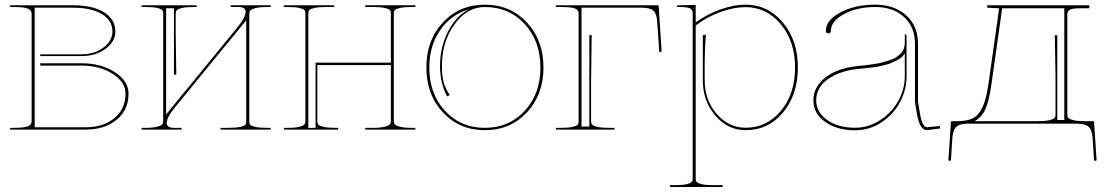

<svg xmlns="http://www.w3.org/2000/svg" viewBox="-20 -542 4628 803"><path d="M22.5 0V-7.3H37.6Q62 -7.3 77.9 -9.5Q93.8 -11.7 100.8 -15.9Q107.9 -20 110.1 -24.4Q112.3 -28.8 112.3 -35.2V-484.4Q112.3 -498 97.7 -505.4Q83 -512.7 37.6 -512.7H22.5V-520H284.7Q367.7 -520 415 -490.7Q462.4 -461.4 462.4 -410.2Q462.4 -367.7 421.4 -337.6Q380.4 -307.6 322.3 -307.6H148.4V-314.9H322.3Q375 -314.9 412.6 -343Q450.2 -371.1 450.2 -410.2Q450.2 -456.5 406 -483.2Q361.8 -509.8 284.7 -509.8H125V-9.8H337.4Q413.1 -9.8 459 -48.3Q504.9 -86.9 504.9 -150.4Q504.9 -198.7 451.2 -233.2Q397.5 -267.6 322.3 -267.6H148.4V-277.3H322.3Q402.8 -277.3 460.2 -240.2Q517.6 -203.1 517.6 -150.4Q517.6 -82.5 468 -41.3Q418.5 0 337.4 0Z M674.8 -63.5 968.8 -422.4Q1007.3 -468.8 1007.3 -492.7Q1007.3 -512.7 977.1 -512.7H944.8V-520H1112.3V-512.7H1097.7Q1065.4 -512.7 1048.1 -508.1Q1030.8 -503.4 1026.6 -498Q1022.5 -492.7 1022.5 -483.9V-33.7Q1022.5 -24.9 1026.6 -20Q1030.8 -15.1 1048.1 -11.2Q1065.4 -7.3 1097.7 -7.3H1112.3V0H902.3V-7.3H935.1Q967.3 -7.3 984.6 -11.2Q1002 -15.1 1005.9 -20Q1009.8 -24.9 1009.8 -33.7V-457L715.8 -98.1Q677.2 -51.8 677.2 -27.8Q677.2 -7.3 708 -7.3H739.7V0H572.3V-7.3H587.4Q619.6 -7.3 637 -12Q654.3 -16.6 658.4 -22Q662.6 -27.3 662.6 -36.1V-486.3Q662.6 -495.1 658 -500.2Q653.3 -505.4 636.2 -509Q619.1 -512.7 587.4 -512.7H572.3V-520H802.2V-512.7H790Q757.8 -512.7 740.5 -508.5Q723.1 -504.4 719 -499Q714.8 -493.7 714.8 -484.9V-405.3L717.3 -230H707.5V-507.3H674.8Z M1167 0V-7.3H1182.1Q1214.4 -7.3 1231.7 -11.7Q1249 -16.1 1253.2 -21.5Q1257.3 -26.9 1257.3 -36.1V-486.3Q1257.3 -495.1 1253.2 -500Q1249 -504.9 1231.7 -508.8Q1214.4 -512.7 1182.1 -512.7H1167V-520H1377V-512.7H1344.7Q1312.5 -512.7 1295.2 -508.8Q1277.8 -504.9 1273.7 -500Q1269.5 -495.1 1269.5 -486.3V-7.3H1299.8V-279.8H1614.7V-486.3Q1614.7 -495.1 1610.6 -500Q1606.4 -504.9 1589.1 -508.8Q1571.8 -512.7 1539.6 -512.7H1507.3V-520H1717.3V-512.7H1702.1Q1669.9 -512.7 1652.6 -508.8Q1635.3 -504.9 1631.1 -500Q1627 -495.1 1627 -486.3V-36.1Q1627 -27.3 1631.1 -22Q1635.3 -16.6 1652.6 -12Q1669.9 -7.3 1702.1 -7.3H1717.3V0H1507.3V-7.3H1539.6Q1571.8 -7.3 1589.1 -12Q1606.4 -16.6 1610.6 -22Q1614.7 -27.3 1614.7 -36.1V-270H1307.1V-35.2Q1307.1 -26.4 1311.3 -21Q1315.4 -15.6 1332.8 -11.5Q1350.1 -7.3 1382.3 -7.3H1394.5V0Z M1763.2 -259.8Q1763.2 -374 1832.3 -448.2Q1901.4 -522.5 2007.8 -522.5Q2114.3 -522.5 2183.6 -448Q2252.9 -373.5 2252.9 -259.8Q2252.9 -146 2183.6 -71.8Q2114.3 2.4 2007.8 2.4Q1901.4 2.4 1832.3 -71.8Q1763.2 -146 1763.2 -259.8ZM2007.8 -512.7Q1933.6 -512.7 1880.9 -440.2Q1828.1 -367.7 1828.1 -265.1Q1828.1 -230.5 1834.5 -202.1Q1840.3 -175.8 1860.8 -144.5L1850.1 -138.7Q1820.3 -193.8 1820.3 -265.1Q1820.3 -345.2 1853.8 -410.2Q1887.2 -475.1 1940.4 -502.9Q1865.7 -481 1820.6 -415.3Q1775.4 -349.6 1775.4 -259.8Q1775.4 -149.9 1841.1 -78.6Q1906.7 -7.3 2007.8 -7.3Q2108.9 -7.3 2174.6 -78.6Q2240.2 -149.9 2240.2 -259.8Q2240.2 -369.6 2174.6 -441.2Q2108.9 -512.7 2007.8 -512.7Z M2304.7 0V-7.3H2324.7Q2356.4 -7.3 2373.5 -11Q2390.6 -14.6 2395.3 -19.8Q2399.9 -24.9 2399.9 -33.7V-486.8Q2399.9 -500 2385.3 -506.3Q2370.6 -512.7 2324.7 -512.7H2304.7V-520H2730Q2734.9 -520 2734.9 -515.6L2747.1 -325.7L2737.3 -324.7L2728.5 -451.7Q2726.6 -484.4 2712.9 -497.1Q2699.2 -509.8 2666 -509.8H2412.1V-12.7H2444.8V-395H2454.6Q2452.1 -245.6 2452.1 -205.6V-35.2Q2452.1 -26.4 2456.3 -21Q2460.4 -15.6 2477.8 -11.5Q2495.1 -7.3 2527.3 -7.3H2549.8V0Z M2889.6 205.1Q2889.6 213.9 2893.6 219Q2897.5 224.1 2914.8 228.3Q2932.1 232.4 2964.4 232.4H3002V240.2H2782.2V232.4H2802.2Q2834.5 232.4 2851.8 228.3Q2869.1 224.1 2873 219Q2877 213.9 2877 205.1V-487.3Q2877 -501.5 2865.2 -507.1Q2853.5 -512.7 2824.7 -512.7H2812V-520H2824.7L2889.6 -521.5V-448.7V-448.2Q2937 -482.4 2992.7 -502.4Q3048.3 -522.5 3098.1 -522.5Q3191.4 -522.5 3254.2 -447.8Q3316.9 -373 3316.9 -259.8Q3316.9 -146 3255.1 -71.8Q3193.4 2.4 3098.1 2.4Q3023.9 2.4 2971.7 -58.6Q2919.4 -119.6 2919.4 -206.1V-395L2932.1 -397.5Q2927.2 -326.7 2927.2 -286.6V-206.1Q2927.2 -124 2977.3 -65.9Q3027.3 -7.8 3098.1 -7.8Q3187.5 -7.8 3246.3 -78.9Q3305.2 -149.9 3305.2 -259.8Q3305.2 -369.1 3245.4 -440.7Q3185.5 -512.2 3098.1 -512.2Q3048.8 -512.2 2992.7 -491.7Q2936.5 -471.2 2889.6 -435.5Z M3911.1 -15.1 3912.1 -4.9 3857.4 2.4H3856.9Q3825.7 2.4 3814.5 -67.9Q3813.5 -73.2 3811.5 -85.9Q3809.6 -98.6 3808.1 -106.9Q3806.6 -115.2 3806.6 -117.2V-360.4Q3806.6 -428.7 3761 -470.7Q3715.3 -512.7 3641.1 -512.7Q3565.4 -512.7 3510.3 -483.4Q3455.1 -454.1 3455.1 -413.1Q3455.1 -402.3 3444.8 -402.3Q3434.1 -402.3 3434.1 -413.1Q3434.1 -458 3495.1 -490.2Q3556.2 -522.5 3639.6 -522.5Q3720.7 -522.5 3770 -477.8Q3819.3 -433.1 3819.3 -360.4V-117.7L3827.1 -69.8Q3836.9 -10.3 3857.4 -9.8ZM3764.2 -318.4Q3758.3 -309.6 3750 -302.2Q3741.7 -294.9 3730.2 -289.3Q3718.8 -283.7 3709.5 -279.3Q3700.2 -274.9 3684.8 -271.2Q3669.4 -267.6 3660.9 -265.4Q3652.3 -263.2 3634.8 -261Q3617.2 -258.8 3611.8 -258.1Q3606.4 -257.3 3588.9 -255.6Q3571.3 -253.9 3569.8 -253.9Q3493.2 -246.1 3443.4 -211.4Q3393.6 -176.8 3393.6 -122.1Q3393.6 -73.2 3439.2 -40.5Q3484.9 -7.8 3555.7 -7.8Q3612.8 -7.8 3661.6 -39.8Q3710.4 -71.8 3737.3 -120.8Q3764.2 -169.9 3764.2 -222.7ZM3764.2 -401.4 3771.5 -393.1V-222.7Q3771.5 -167 3744.4 -115.5Q3717.3 -64 3667 -30.5Q3616.7 2.9 3555.7 2.9Q3481 2.9 3431.4 -32Q3381.8 -66.9 3381.8 -122.1Q3381.8 -163.1 3408.4 -194.8Q3435.1 -226.6 3476.3 -243.9Q3517.6 -261.2 3568.8 -266.1Q3589.8 -268.1 3598.1 -269Q3606.4 -270 3629.2 -273.2Q3651.9 -276.4 3663.8 -279.3Q3675.8 -282.2 3694.8 -288.1Q3713.9 -293.9 3724.9 -300.5Q3735.8 -307.1 3746.1 -317.1Q3756.3 -327.1 3760.3 -339.4Q3764.2 -351.1 3764.2 -363.8Z M4108.9 -520H4535.6V-507.3H4496.1Q4467.3 -507.3 4455.6 -501.7Q4443.8 -496.1 4443.8 -482.4V-62.5Q4443.8 -53.7 4448 -48.6Q4452.1 -43.5 4469.5 -39.3Q4486.8 -35.2 4519 -35.2H4550.8Q4555.7 -35.2 4555.7 -30.3L4566.4 129.4L4555.7 130.4L4549.8 37.6Q4547.4 1.5 4533 -11.7Q4518.6 -24.9 4481.4 -24.9H4031.2Q3994.1 -24.9 3979.7 -11.7Q3965.3 1.5 3962.9 37.6L3957 130.4L3946.3 129.4L3957 -30.3Q3957 -35.2 3961.9 -35.2H3980.5Q4023.9 -35.2 4048.1 -46.9Q4072.3 -58.6 4088.4 -92Q4104.5 -125.5 4113.8 -189.9L4158.7 -507.3L4108.9 -509.8ZM4431.2 -507.3H4171.4L4126.5 -189.9Q4116.7 -120.6 4101.6 -86.2Q4086.4 -51.8 4056.2 -35.2H4319.3Q4351.6 -35.2 4368.9 -39.3Q4386.2 -43.5 4390.4 -48.6Q4394.5 -53.7 4394.5 -62.5V-219.2L4391.6 -394.5H4401.9V-40H4431.2Z"/></svg>

Font: ZnikomitNo25
Style: Regular
Weight: 100
Designer: gluk
Foundry: gluk
Version: Version 0.56